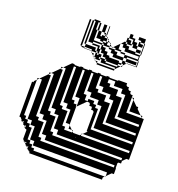

<svg xmlns="http://www.w3.org/2000/svg" viewBox="-137 -870 917 991"><g transform="rotate(20 321.0 -375.0)"><path d="M473 -468H405V-456H453V-444H473ZM497 -396V-420H485V-396ZM425 -420H357V-408H405V-396H425ZM449 -348V-372H437V-348ZM401 -324V-348H357V-344H373V-328H389V-324ZM401 -300V-324H389V-300ZM401 -276V-300H389V-276ZM401 -252V-276H389V-252ZM257 -252V-276H213V-264H245V-252ZM401 -252H389V-228H401ZM209 -204V-228H165V-216H197V-204ZM617 -228H389V-216H617ZM281 -300H279L281 -302V-324H261V-312H277V-300H279V-204H281V-198L299 -180H305V-174L311 -168H347L353 -174V-180H359L353 -174V-168H617V-180H359L379 -200H373V-306L367 -312H357V-322L355 -324H353V-326L351 -328H341V-338L335 -344H325V-360H357V-348H377V-372H309V-348H325V-346L309 -330V-328H307L281 -302ZM261 -168H305V-174L299 -180H261ZM161 -156V-180H117V-168H149V-156ZM53 -152H69V-136H85V-132H89V-156H53ZM329 -150 331 -152H327ZM53 -136H43L47 -132H53ZM593 -132H213V-120H593ZM113 -108V-132H85V-120H101V-108ZM569 -84H165V-72H569ZM101 -40H89L93 -36H101ZM425 -492H389V-472H405V-468H425ZM353 -468V-492H341V-468ZM305 -468V-492H293V-468ZM257 -468V-492H245V-468ZM209 -468V-492H197V-468ZM353 -468H341V-444H353ZM305 -444V-468H293V-444ZM257 -444V-468H245V-444ZM209 -444V-468H197V-444ZM545 -420V-434L535 -444H533V-420ZM497 -420V-444H453V-424H485V-420ZM377 -444H341V-424H357V-420H377ZM305 -420V-444H293V-420ZM257 -420V-444H245V-420ZM209 -420V-444H197V-420ZM161 -420V-444H149V-420ZM545 -396V-420H533V-396ZM305 -420H293V-396H305ZM257 -396V-420H245V-396ZM209 -396V-420H197V-396ZM161 -396V-420H149V-396ZM545 -396H533V-372H545ZM497 -372V-396H485V-372ZM449 -372V-396H405V-376H437V-372ZM329 -396H293V-376H309V-372H329ZM257 -372V-396H245V-372ZM209 -372V-396H197V-372ZM161 -372V-396H149V-372ZM113 -372V-396H101V-372ZM533 -360H617V-362L607 -372H533ZM497 -348V-372H485V-348ZM257 -372H245V-348H257ZM209 -348V-372H197V-348ZM161 -348V-372H149V-348ZM113 -348V-372H101V-348ZM497 -348H485V-324H497ZM449 -324V-348H437V-324ZM281 -324V-348H245V-328H261V-324ZM209 -324V-348H197V-324ZM161 -324V-348H149V-324ZM113 -324V-348H101V-324ZM357 -328H353V-326L355 -324H357ZM485 -312H617V-324H485ZM449 -300V-324H437V-300ZM209 -324H197V-300H209ZM161 -300V-324H149V-300ZM113 -300V-324H101V-300ZM449 -300H437V-276H449ZM233 -300H197V-280H213V-276H233ZM161 -276V-300H149V-276ZM113 -276V-300H101V-276ZM437 -264H617V-276H437ZM161 -276H149V-252H161ZM113 -252V-276H101V-252ZM257 -228V-252H245V-228ZM185 -252H149V-232H165V-228H185ZM113 -228V-252H101V-228ZM257 -228H245V-204H257ZM113 -228H101V-204H113ZM279 -200V-204H245V-184H261V-180H281V-198ZM209 -180V-204H197V-180ZM137 -204H101V-184H117V-180H137ZM209 -180H197V-156H209ZM233 -156H197V-136H213V-132H233ZM161 -132V-156H149V-132ZM161 -132H149V-108H161ZM69 -120H65V-114L69 -110ZM185 -108H149V-88H165V-84H185ZM113 -84V-108H101V-84ZM113 -84H101V-60H113ZM137 -36V-60H101V-56H117V-40H133V-36ZM113 -396V-420H99L133 -454V-456H135L137 -458V-468H147L137 -458V-456H149V-444H161V-468H147L179 -500H181V-504H197V-500H229V-504H245V-500H277V-504H293V-500H325V-504H341V-500H373V-504H389V-500H437V-504H485V-494L491 -488H501V-478L507 -472H517V-462L523 -456H533V-446L535 -444H545V-434L571 -408H581V-398L607 -372H617V-362L619 -360H629V-136H615L597 -118V-104H583L579 -100V-72H581V-40H569L545 -16V-12H541L545 -16V-36H133V-24H149V-12H541L533 -4V8H133V0H129L121 -8H117V-12H113V-16L105 -24H101V-28L93 -36H89V-40H85V-44L79 -50V-100L75 -104H69V-108H65V-114L59 -120H53V-126L47 -132H41V-136H37V-142L29 -150V-152H21V-344H29V-350L41 -362V-372H51L41 -362V-168H53V-156H65V-372H51L85 -406V-408H87L89 -410V-420H99L89 -410V-408H101V-396ZM117 -24H113V-16L117 -12ZM207 -718V-734H199V-718ZM303 -734H299V-750H303ZM471 -726H479V-718H471ZM439 -694H415V-702H407V-726H415V-718H431V-702H439ZM495 -670H471V-686H447V-702H439V-726H415V-750H431V-734H447V-718H463V-702H471V-686H495ZM311 -662V-670H295V-662ZM319 -654H335V-664L329 -670H319ZM335 -654V-646H351V-652L349 -650L345 -654ZM295 -646H303V-638H295ZM503 -598H447L449 -600H499V-630H439V-622H495V-606H439V-622H423V-638H399V-646H367V-654H353L383 -684V-686H385L383 -684V-654H399V-646H423V-638H495V-654H415V-670H399V-686H385L399 -700V-702H407V-694H415V-686H431V-670H471V-662H499V-630H503ZM279 -598H287V-590H279ZM311 -566H287V-574H279V-590H295V-598H287V-606H279V-630H247V-638H223V-718H239V-710H247V-654H295V-646H247V-638H287V-622H295V-598H311V-582H335V-574H343V-566H407V-574H343V-582H335V-590H319V-606H303V-622H295V-638H319V-622H335V-606H351V-598H407V-590H423V-582H407V-574H423L399 -550V-558H319V-574H311V-582H303V-574H311ZM503 -694H499V-726H479V-734H463V-750H499V-726H503ZM247 -726V-750H239V-726ZM303 -718H299V-734H303ZM207 -670V-686H199V-670ZM239 -718V-726H223V-718ZM207 -702V-718H199V-702ZM495 -702H471V-718H495ZM207 -686V-702H199V-686ZM303 -702H299V-718H303ZM503 -662H499V-694H503ZM207 -654V-670H199V-654ZM207 -638V-654H199V-638ZM207 -638H199V-622H207ZM431 -574H423L431 -582V-590H423V-606H367V-622H351V-638H335V-646H303V-654H295V-662H279V-670H255V-710H247V-726H223V-750H215V-758H247V-750H255V-710H271V-686H279V-694H295V-686H311V-670H319V-680L313 -686H311V-688L305 -694H295V-702H287V-710H271V-750H287V-710H295V-702H299V-700L305 -694H311V-688L313 -686H319V-680L329 -670H335V-664L345 -654H353L351 -652V-646H367V-638H383V-622H423V-606H439V-598H447L431 -582ZM299 -550 291 -558H287V-562L283 -566H279V-570L275 -574H271V-578L259 -590H255V-594L251 -598H215V-600H199V-606H191V-750H199V-734H207V-750H215V-622H271V-606H279V-598H255V-606H215V-622H199V-606H215V-600H249L251 -598H255V-594L259 -590H271V-578L275 -574H279V-570L283 -566H287V-562L291 -558H303V-550H399V-542H303V-550Z"/></g></svg>

Font: Rubik Broken Fax
Style: Regular
Weight: 400
Designer: Hubert and Fischer, NaN
Foundry: Hubert and Fischer, NaN
Version: Version 2.201